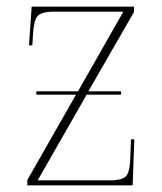

<svg xmlns="http://www.w3.org/2000/svg" viewBox="-20 -556 487 576"><path d="M62 0V-16L208 -272H89V-282H214L350 -521H142Q103 -521 92 -507Q81 -493 79 -452L77 -420H67L75 -536H382V-520L245 -282H343V-272H240L93 -15H310Q349 -15 359.5 -29Q370 -43 371 -85L373 -138H383L378 0Z"/></svg>

Font: Noto Serif Display SemiCondensed Thin
Style: Regular
Weight: 100
Width: 4
Designer: Monotype Design Team
Foundry: Monotype Imaging Inc.
Version: Version 2.009